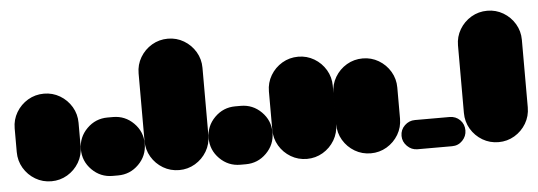

<svg xmlns="http://www.w3.org/2000/svg" viewBox="-35 -442 1469 524"><g transform="rotate(-5 700.0 -180.0)"><path d="M0 -87.7H175V-152.7H0ZM87.7 -175Q63.7 -175 43.7 -163.2Q23.7 -151.3 11.8 -131.3Q0 -111.3 0 -87.7Q0 -63.7 11.8 -43.7Q23.7 -23.7 43.7 -11.8Q63.7 0 87.7 0Q111.3 0 131.3 -11.8Q151.3 -23.7 163.2 -43.7Q175 -63.7 175 -87.7Q175 -111.3 163.2 -131.3Q151.3 -151.3 131.3 -163.2Q111.3 -175 87.7 -175ZM87.7 -240Q63.7 -240 43.7 -228.2Q23.7 -216.3 11.8 -196.3Q0 -176.3 0 -152.7Q0 -128.7 11.8 -108.7Q23.7 -88.7 43.7 -76.8Q63.7 -65 87.7 -65Q111.3 -65 131.3 -76.8Q151.3 -88.7 163.2 -108.7Q175 -128.7 175 -152.7Q175 -176.3 163.2 -196.3Q151.3 -216.3 131.3 -228.2Q111.3 -240 87.7 -240Z M255 -160Q222 -160 198.5 -136.5Q175 -113 175 -80Q175 -47 198.5 -23.5Q222 0 255 0H270Q303 0 326.5 -23.5Q350 -47 350 -80Q350 -113 326.5 -136.5Q303 -160 270 -160Z M350 -87.7H525V-272.7H350ZM437.7 -175Q413.7 -175 393.7 -163.2Q373.7 -151.3 361.8 -131.3Q350 -111.3 350 -87.7Q350 -63.7 361.8 -43.7Q373.7 -23.7 393.7 -11.8Q413.7 0 437.7 0Q461.3 0 481.3 -11.8Q501.3 -23.7 513.2 -43.7Q525 -63.7 525 -87.7Q525 -111.3 513.2 -131.3Q501.3 -151.3 481.3 -163.2Q461.3 -175 437.7 -175ZM437.7 -360Q413.7 -360 393.7 -348.2Q373.7 -336.3 361.8 -316.3Q350 -296.3 350 -272.7Q350 -248.7 361.8 -228.7Q373.7 -208.7 393.7 -196.8Q413.7 -185 437.7 -185Q461.3 -185 481.3 -196.8Q501.3 -208.7 513.2 -228.7Q525 -248.7 525 -272.7Q525 -296.3 513.2 -316.3Q501.3 -336.3 481.3 -348.2Q461.3 -360 437.7 -360Z M605 -160Q572 -160 548.5 -136.5Q525 -113 525 -80Q525 -47 548.5 -23.5Q572 0 605 0H620Q653 0 676.5 -23.5Q700 -47 700 -80Q700 -113 676.5 -136.5Q653 -160 620 -160Z M700 -87.7H875V-192.7H700ZM787.7 -175Q763.7 -175 743.7 -163.2Q723.7 -151.3 711.8 -131.3Q700 -111.3 700 -87.7Q700 -63.7 711.8 -43.7Q723.7 -23.7 743.7 -11.8Q763.7 0 787.7 0Q811.3 0 831.3 -11.8Q851.3 -23.7 863.2 -43.7Q875 -63.7 875 -87.7Q875 -111.3 863.2 -131.3Q851.3 -151.3 831.3 -163.2Q811.3 -175 787.7 -175ZM787.7 -280Q763.7 -280 743.7 -268.2Q723.7 -256.3 711.8 -236.3Q700 -216.3 700 -192.7Q700 -168.7 711.8 -148.7Q723.7 -128.7 743.7 -116.8Q763.7 -105 787.7 -105Q811.3 -105 831.3 -116.8Q851.3 -128.7 863.2 -148.7Q875 -168.7 875 -192.7Q875 -216.3 863.2 -236.3Q851.3 -256.3 831.3 -268.2Q811.3 -280 787.7 -280Z M875 -87.7H1050V-172.7H875ZM962.7 -175Q938.7 -175 918.7 -163.2Q898.7 -151.3 886.8 -131.3Q875 -111.3 875 -87.7Q875 -63.7 886.8 -43.7Q898.7 -23.7 918.7 -11.8Q938.7 0 962.7 0Q986.3 0 1006.3 -11.8Q1026.3 -23.7 1038.2 -43.7Q1050 -63.7 1050 -87.7Q1050 -111.3 1038.2 -131.3Q1026.3 -151.3 1006.3 -163.2Q986.3 -175 962.7 -175ZM962.7 -260Q938.7 -260 918.7 -248.2Q898.7 -236.3 886.8 -216.3Q875 -196.3 875 -172.7Q875 -148.7 886.8 -128.7Q898.7 -108.7 918.7 -96.8Q938.7 -85 962.7 -85Q986.3 -85 1006.3 -96.8Q1026.3 -108.7 1038.2 -128.7Q1050 -148.7 1050 -172.7Q1050 -196.3 1038.2 -216.3Q1026.3 -236.3 1006.3 -248.2Q986.3 -260 962.7 -260Z M1090 -80Q1074 -80 1062 -68.5Q1050 -57 1050 -40Q1050 -24 1062 -12Q1074 0 1090 0H1185Q1202 0 1213.5 -12Q1225 -24 1225 -40Q1225 -57 1213.5 -68.5Q1202 -80 1185 -80Z M1225 -87.7H1400V-272.7H1225ZM1312.7 -175Q1288.7 -175 1268.7 -163.2Q1248.7 -151.3 1236.8 -131.3Q1225 -111.3 1225 -87.7Q1225 -63.7 1236.8 -43.7Q1248.7 -23.7 1268.7 -11.8Q1288.7 0 1312.7 0Q1336.3 0 1356.3 -11.8Q1376.3 -23.7 1388.2 -43.7Q1400 -63.7 1400 -87.7Q1400 -111.3 1388.2 -131.3Q1376.3 -151.3 1356.3 -163.2Q1336.3 -175 1312.7 -175ZM1312.7 -360Q1288.7 -360 1268.7 -348.2Q1248.7 -336.3 1236.8 -316.3Q1225 -296.3 1225 -272.7Q1225 -248.7 1236.8 -228.7Q1248.7 -208.7 1268.7 -196.8Q1288.7 -185 1312.7 -185Q1336.3 -185 1356.3 -196.8Q1376.3 -208.7 1388.2 -228.7Q1400 -248.7 1400 -272.7Q1400 -296.3 1388.2 -316.3Q1376.3 -336.3 1356.3 -348.2Q1336.3 -360 1312.7 -360Z"/></g></svg>

Font: Wavefont Thin
Style: Regular
Weight: 100
Monospace: yes
Version: Version 3.005;gftools[0.9.33]